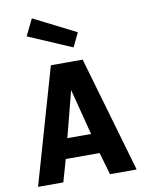

<svg xmlns="http://www.w3.org/2000/svg" viewBox="-99 -1000 813 1070"><g transform="rotate(-10 307.0 -465.5)"><path d="M176 -126 204 -239H391L421 -126ZM171 0H28L216 -655H327L317 -553L223 -189H225ZM586 0H435L382 -184L384 -185L290 -551L293 -655H396ZM396 -810 358 -731 111 -837 157 -931Z"/></g></svg>

Font: Intel One Mono Light
Style: Regular
Weight: 300
Monospace: yes
Designer: Fred Shallcrass
Foundry: Frere-Jones Type LLC
Version: Version 1.004